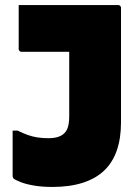

<svg xmlns="http://www.w3.org/2000/svg" viewBox="-20 -720 540 760"><path d="M171 -173Q194 -173 209.5 -178Q225 -183 235 -193Q242 -200 246 -209Q250 -218 252 -231Q254 -244 254 -260Q254 -298 254 -335Q254 -372 254 -409.5Q254 -447 254 -485.5Q254 -524 254 -564L281 -495L235 -543L303 -515Q262 -515 229.5 -515Q197 -515 169 -515Q141 -515 116 -515Q91 -515 65 -515Q62 -515 59.5 -516.5Q57 -518 55.5 -520.5Q54 -523 54 -526Q54 -570 54 -613Q54 -656 54 -700Q105 -700 154 -700Q203 -700 251 -700Q299 -700 348 -700Q397 -700 448 -700Q451 -700 453.5 -698.5Q456 -697 457.5 -694.5Q459 -692 459 -689Q459 -634 459 -578.5Q459 -523 459 -466.5Q459 -410 459 -352.5Q459 -295 459 -236Q459 -173 442.5 -125Q426 -77 392.5 -45Q359 -13 307.5 3.5Q256 20 187 20Q147 20 114.5 14.5Q82 9 61 0.5Q40 -8 34 -13Q32 -15 31.5 -16.5Q31 -18 30.5 -20Q30 -22 30 -24Q30 -67 30 -112.5Q30 -158 30 -203H50Q72 -192 90.5 -185.5Q109 -179 128.5 -176Q148 -173 171 -173Z"/></svg>

Font: Recursive Black
Style: Regular
Weight: 900
Version: Version 1.085